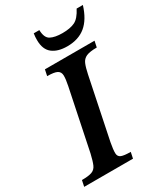

<svg xmlns="http://www.w3.org/2000/svg" viewBox="-226 -947 904 1039"><g transform="rotate(-30 226.0 -428.0)"><path d="M288 0H-17L-9 -38Q33 -38 53.5 -45.5Q74 -53 83.5 -74.5Q93 -96 103 -139L181 -516Q189 -555 188.5 -577.5Q188 -600 170.5 -609.5Q153 -619 109 -619L117 -657H427L419 -619Q375 -619 353.5 -609.5Q332 -600 322.5 -577.5Q313 -555 305 -516L227 -138Q219 -95 219.5 -73.5Q220 -52 237.5 -45Q255 -38 296 -38ZM285 -704Q226 -704 192.5 -730.5Q159 -757 159 -815Q159 -824 159.5 -834.5Q160 -845 162 -856H197Q198 -807 224.5 -793Q251 -779 298 -779Q346 -779 375.5 -793Q405 -807 430 -856H469Q445 -778 400 -741Q355 -704 285 -704Z"/></g></svg>

Font: STIX Two Text SemiBold
Style: Italic
Weight: 600
Italic angle: -12°
Designer: Ross Mills, John Hudson & Paul Hanslow, Tiro Typeworks Ltd; with prior portions MicroPress Inc. and Coen Hoffman, Elsevi
Foundry: Tiro Typeworks Ltd
Version: Version 2.13 b171